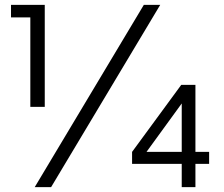

<svg xmlns="http://www.w3.org/2000/svg" viewBox="-20 -765 917 785"><path d="M104 -328H163V-745H25V-694H104ZM122 0H189L635 -745H568ZM520 -95H723V0H779V-95H835V-144H779V-418H721L520 -144ZM579 -144 723 -342V-144Z"/></svg>

Font: Mluvka Light
Style: Regular
Weight: 300
Designer: Modified by Jiří Krblich, Original typeface by Gumpita Rahayu
Foundry: Gumpita Rahayu & Jiří Krblich
Version: Version 2.000;Glyphs 3.1.1 (3134)